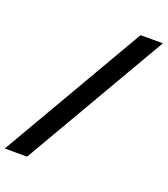

<svg xmlns="http://www.w3.org/2000/svg" viewBox="-221 -832 890 1018"><g transform="rotate(20 223.5 -323.5)"><path d="M396 -729H522L51 82H-75Z"/></g></svg>

Font: Mona Sans SemiBold
Style: Italic
Weight: 600
Italic angle: -11.7°
Designer: Deni Anggara
Foundry: GitHub
Version: Version 2.000